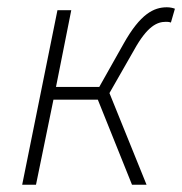

<svg xmlns="http://www.w3.org/2000/svg" viewBox="-20 -508 501 528"><path d="M41 0H79L127 -234H249L343 0H383L281 -252L349 -371C385 -436 412 -448 436 -448C441 -448 444 -448 450 -446L461 -484C456 -486 448 -488 439 -488C403 -488 366 -470 320 -388L253 -269H134L176 -480H138Z"/></svg>

Font: Source Sans Pro Light
Style: Italic
Weight: 300
Italic angle: -11°
Designer: Paul D. Hunt
Foundry: Adobe Systems Incorporated
Version: Version 3.006;hotconv 1.0.111;makeotfexe 2.5.65597